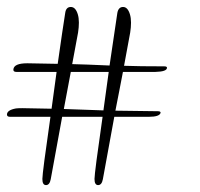

<svg xmlns="http://www.w3.org/2000/svg" viewBox="-20 -500 575 551"><path d="M158.4 -164.8Q128.8 -2.4 125.6 14.4Q122.4 31.2 112 31.2Q101.6 31.2 101.6 13.6Q101.6 -4 124.8 -164.8H8.8Q0 -164.8 0 -171.2Q0 -184 25.6 -188.8Q32 -189.6 44 -189.6Q56 -189.6 128 -188L142.4 -293.6H27.2Q17.6 -293.6 18.4 -300.8Q20 -318.4 58.4 -318.4Q75.2 -318.4 145.6 -316.8Q160 -418.4 167.2 -463.2Q169.6 -480 183.2 -480Q196.8 -480 203.2 -459.2Q206.4 -448.8 206.4 -435.2Q206.4 -421.6 204 -406.4L187.2 -316Q223.2 -315.2 294.4 -312L316.8 -463.2Q320 -480 333.2 -480Q346.4 -480 352.8 -459.2Q356 -448.8 356 -435.2Q356 -421.6 353.6 -406.4L336 -311.2Q379.2 -309.6 451.2 -309.6Q459.2 -309.6 459.2 -305.6Q459.2 -294.4 425.6 -293.6H332.8Q329.6 -275.2 322 -237.6Q314.4 -200 311.2 -182.4Q404 -180.8 432.8 -180.8Q441.6 -180.8 440.8 -176Q437.6 -164.8 407.2 -164.8H308Q278.4 -2.4 275.2 14.4Q272 31.2 261.6 31.2Q251.2 31.2 251.2 13.6Q251.2 -4 274.4 -164.8ZM183.2 -293.6Q166.4 -203.2 163.2 -187.2L276.8 -183.2L292 -293.6Z"/></svg>

Font: Rouge Script
Style: Regular
Weight: 400
Designer: Sabrina Mariela Lopez
Foundry: Typesenses
Version: Version 1.003